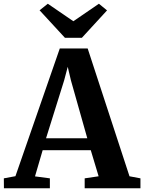

<svg xmlns="http://www.w3.org/2000/svg" viewBox="-42 -1006 770 1026"><path d="M-21.5 -53 40.5 -64.5 277.5 -747H426.5L650 -64L708.5 -53V0H410.5V-53L485 -64L443 -203.5H186L145 -63.5L224.5 -53V0H-21ZM204 -267H424.5L337 -576.5L320 -649L300.5 -575.5ZM169.5 -951 213.5 -986 350 -892.5 486.5 -986 530 -950.5 395.5 -804H305Z"/></svg>

Font: Merriweather Text
Style: Bold
Weight: 700
Designer: Eben Sorkin
Foundry: Eben Sorkin
Version: Version 2.100